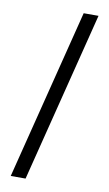

<svg xmlns="http://www.w3.org/2000/svg" viewBox="-95 -787 544 956"><g transform="rotate(10 177.0 -309.5)"><path d="M248 -740H323L106 121H31Z"/></g></svg>

Font: Encode Sans Narrow
Style: Regular
Weight: 400
Designer: Pablo Impallari, Andres Torresi
Foundry: Pablo Impallari, Andres Torresi
Version: Version 1.000; ttfautohint (v1.00) -l 8 -r 50 -G 200 -x 14 -